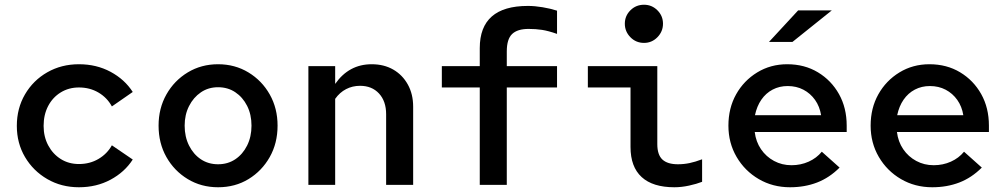

<svg xmlns="http://www.w3.org/2000/svg" viewBox="-20 -780 4240 810"><path d="M313 10Q239 10 179.5 -24.5Q120 -59 85.5 -117.5Q51 -176 51 -249Q51 -323 85.5 -382Q120 -441 179.5 -475Q239 -509 313 -509Q387 -509 446.5 -477Q506 -445 540 -392L452 -331Q432 -368 395.5 -389.5Q359 -411 313 -411Q270 -411 236 -390Q202 -369 183 -332.5Q164 -296 164 -249Q164 -203 183.5 -166.5Q203 -130 236.5 -109Q270 -88 313 -88Q359 -88 395.5 -109.5Q432 -131 452 -167L540 -107Q506 -54 446.5 -22Q387 10 313 10Z M900 10Q829 10 772 -24.5Q715 -59 682 -117.5Q649 -176 649 -250Q649 -323 682 -381.5Q715 -440 772 -474.5Q829 -509 900 -509Q971 -509 1028 -474.5Q1085 -440 1118 -381.5Q1151 -323 1151 -250Q1151 -176 1118 -117.5Q1085 -59 1028.5 -24.5Q972 10 900 10ZM900 -87Q941 -87 972.5 -108Q1004 -129 1022.5 -166Q1041 -203 1041 -250Q1041 -297 1022.5 -333.5Q1004 -370 972.5 -391Q941 -412 900 -412Q859 -412 827.5 -390.5Q796 -369 777.5 -332.5Q759 -296 759 -250Q759 -203 777.5 -166Q796 -129 827.5 -108Q859 -87 900 -87Z M1281 0V-501H1394V-426Q1452 -509 1548 -509Q1600 -509 1639 -486.5Q1678 -464 1700.5 -423.5Q1723 -383 1723 -330V0H1609V-298Q1609 -353 1579 -385.5Q1549 -418 1499 -418Q1467 -418 1440 -404Q1413 -390 1394 -363V0Z M2004 0V-411H1844V-501H2004V-577Q2004 -755 2207 -755Q2236 -755 2269 -749.5Q2302 -744 2330 -735V-637Q2293 -650 2266.5 -654Q2240 -658 2210 -658Q2163 -658 2140.5 -636.5Q2118 -615 2118 -563V-501H2330V-411H2118V0Z M2697 -599Q2663 -599 2639.5 -623Q2616 -647 2616 -680Q2616 -713 2639.5 -736.5Q2663 -760 2697 -760Q2730 -760 2753.5 -736.5Q2777 -713 2777 -680Q2777 -647 2753.5 -623Q2730 -599 2697 -599ZM2825 10Q2734 10 2687 -33Q2640 -76 2640 -160V-411H2460V-501H2753V-172Q2753 -127 2774.5 -107Q2796 -87 2840 -87Q2865 -87 2889 -92Q2913 -97 2942 -108V-13Q2919 -4 2887 3Q2855 10 2825 10Z M3313 10Q3240 10 3181 -24.5Q3122 -59 3087.5 -118Q3053 -177 3053 -250Q3053 -324 3085.5 -382Q3118 -440 3174.5 -474.5Q3231 -509 3301 -509Q3374 -509 3430.5 -475Q3487 -441 3519.5 -383Q3552 -325 3552 -250V-223H3164Q3169 -182 3190.5 -150.5Q3212 -119 3245.5 -101Q3279 -83 3319 -83Q3358 -83 3391.5 -98Q3425 -113 3447 -140L3522 -73Q3479 -30 3427 -10Q3375 10 3313 10ZM3165 -294H3444Q3438 -331 3418.5 -358.5Q3399 -386 3369.5 -401.5Q3340 -417 3303 -417Q3268 -417 3239.5 -402Q3211 -387 3192 -359.5Q3173 -332 3165 -294ZM3224 -603 3347 -736H3489L3323 -603Z M3913 10Q3840 10 3781 -24.5Q3722 -59 3687.5 -118Q3653 -177 3653 -250Q3653 -324 3685.5 -382Q3718 -440 3774.5 -474.5Q3831 -509 3901 -509Q3974 -509 4030.5 -475Q4087 -441 4119.5 -383Q4152 -325 4152 -250V-223H3764Q3769 -182 3790.5 -150.5Q3812 -119 3845.5 -101Q3879 -83 3919 -83Q3958 -83 3991.5 -98Q4025 -113 4047 -140L4122 -73Q4079 -30 4027 -10Q3975 10 3913 10ZM3765 -294H4044Q4038 -331 4018.5 -358.5Q3999 -386 3969.5 -401.5Q3940 -417 3903 -417Q3868 -417 3839.5 -402Q3811 -387 3792 -359.5Q3773 -332 3765 -294Z"/></svg>

Font: Red Hat Mono SemiBold
Style: Regular
Weight: 600
Monospace: yes
Designer: Pentagram, MCKL
Foundry: Pentagram, MCKL
Version: Version 1.023